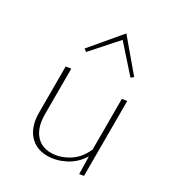

<svg xmlns="http://www.w3.org/2000/svg" viewBox="-165 -794 842 906"><g transform="rotate(30 256.5 -340.5)"><path d="M423 -410V-2L399 2L397 -93Q367 -45 320 -21Q273 3 225 3Q163 3 126.5 -39Q90 -81 90 -155V-406L118 -410V-162Q118 -94 148.5 -56Q179 -18 233 -18Q280 -18 326 -46Q372 -74 396 -130V-406ZM125 -524 260 -684 395 -524 381 -513 260 -649 139 -513Z"/></g></svg>

Font: Ysabeau Extralight
Style: Regular
Weight: 200
Designer: Christian Thalmann (Catharsis Fonts)
Version: Version 0.003